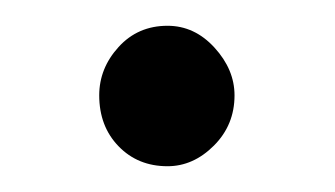

<svg xmlns="http://www.w3.org/2000/svg" viewBox="-20 -121 260 149"><path d="M110 -101Q131 -101 146.5 -84Q162 -67 162 -47Q162 -24 146 -8Q130 8 110 8Q87 8 72 -7.5Q57 -23 57 -47Q57 -68 72 -84.5Q87 -101 110 -101Z"/></svg>

Font: Rosa Sans Light
Style: Regular
Weight: 300
Designer: Pentagram / MCKL
Foundry: Pentagram / MCKL
Version: Version 1.005;September 16, 2019;FontCreator 11.5.0.2425 64-